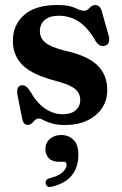

<svg xmlns="http://www.w3.org/2000/svg" viewBox="-20 -489 488 768"><path d="M232.5 -32Q265 -32 283 -48.2Q301 -64.5 301 -89Q301 -114.5 281.8 -131.8Q262.5 -149 213.5 -162.5Q112 -188 71.8 -227Q31.5 -266 31.5 -325Q31.5 -390 77 -429.5Q122.5 -469 209.5 -469Q256 -469 279.8 -457.5Q303.5 -446 316 -446Q328 -446 338.2 -457.5Q348.5 -469 361.5 -469Q369.5 -469 376 -463.8Q382.5 -458.5 387 -444.5L413 -352.5Q424.5 -315.5 402.5 -307Q380 -298.5 363.5 -323Q332 -378 296 -402Q260 -426 216 -426Q177.5 -426 158.5 -408.8Q139.5 -391.5 139.5 -364.5Q139.5 -337 161.8 -318.5Q184 -300 242.5 -285.5Q329.5 -266.5 369.2 -228.2Q409 -190 409 -129Q409 -66.5 362 -27.8Q315 11 240 11Q207 11 186.5 4.5Q166 -2 154 -8.5Q142 -15 135.5 -15Q124 -15 113.5 -2.2Q103 10.5 91 10.5Q73.5 10.5 69 -13.5L51 -103Q43 -141 62.5 -147Q81.5 -153 99 -126.5Q127.5 -76.5 161 -54.2Q194.5 -32 232.5 -32ZM217 158Q189 158 175.2 143.8Q161.5 129.5 161.5 107.5Q161.5 82.5 179.5 66.8Q197.5 51 224.5 51Q255 51 274.2 70.5Q293.5 90 293.5 129.5Q293.5 179 267.8 211.8Q242 244.5 188.5 257.5Q167.5 263.5 163 246Q159 229.5 178.5 224Q214.5 215 230.5 199.8Q246.5 184.5 246.5 169.5Q246.5 158 233.5 158Z"/></svg>

Font: Fraunces 72pt S050 SemiBold
Style: Regular
Weight: 600
Version: Version 1.000; ttfautohint (v1.8.3)